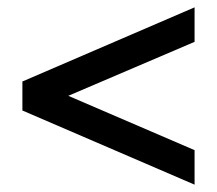

<svg xmlns="http://www.w3.org/2000/svg" viewBox="-20 -496 590 523"><path d="M510 7 41 -195V-274L510 -476V-382L166 -235L510 -87Z"/></svg>

Font: Frank Ruhl Libre Black
Style: Regular
Weight: 900
Designer: Yanek Iontef
Foundry: Fontef
Version: Version 6.004